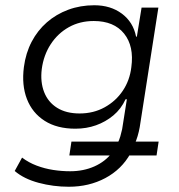

<svg xmlns="http://www.w3.org/2000/svg" viewBox="-20 -523 682 731"><path d="M242 188Q183 188 127 173Q71 158 36 128L64 77Q89 96 119.5 107.5Q150 119 182.5 124Q215 129 247 129Q298 129 339.5 110.5Q381 92 407 58L411 69H244L252 16H438L428 22Q434 10 438 -3.5Q442 -17 445 -31L463 -145H458Q441 -108 411.5 -83.5Q382 -59 345.5 -46Q309 -33 267 -33Q197 -33 150 -63Q103 -93 82.5 -146Q62 -199 71 -268Q78 -321 100.5 -364Q123 -407 158.5 -438Q194 -469 240 -486Q286 -503 339 -503Q401 -503 444 -471Q487 -439 498 -384L501 -383L519 -494H583L512 -39Q509 -22 504 -5Q499 12 492 27L486 16H584L576 69H466L477 61Q443 122 381 155Q319 188 242 188ZM283 -91Q336 -91 378.5 -114.5Q421 -138 447.5 -177.5Q474 -217 480 -267Q491 -347 452.5 -395Q414 -443 337 -443Q284 -443 242 -419.5Q200 -396 173 -354.5Q146 -313 139 -260Q133 -211 148 -172.5Q163 -134 197.5 -112.5Q232 -91 283 -91Z"/></svg>

Font: Nunito Sans 7pt Light
Style: Italic
Weight: 300
Italic angle: -9°
Designer: Vernon Adams
Foundry: Vernon Adams
Version: Version 3.101;gftools[0.9.27]